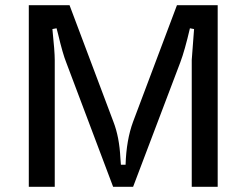

<svg xmlns="http://www.w3.org/2000/svg" viewBox="-20 -720 950 740"><path d="M819 -700V0H719V-489L728 -608L712 -611Q692 -525 675 -480L493 0H416L235 -480Q222 -512 204 -588L198 -611L182 -608Q191 -521 191 -489V0H91V-700H248L417 -251Q440 -192 444 -111L446 -85H464Q467 -181 493 -251L662 -700Z"/></svg>

Font: Voces
Style: Regular
Weight: 400
Designer: Ana Paula Megda, Pablo Ugerman
Foundry: Ana Paula Megda, Pablo Ugerman
Version: Version 1.003